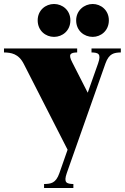

<svg xmlns="http://www.w3.org/2000/svg" viewBox="-33 -743 626 963"><path d="M188 180V200H335V180C301 179 285 174 302 125L496 -425C514 -475 539 -479 573 -480V-500H426V-480C460 -479 476 -474 459 -425L407 -278L329 -431C307 -473 322 -479 354 -480V-500H-13V-480C22 -479 60 -475 87 -421L306 8L265 125C247 177 222 179 188 180ZM238 -558C280 -558 320 -589 320 -641C320 -692 280 -723 238 -723C196 -723 156 -692 156 -641C156 -589 196 -558 238 -558ZM432 -558C473 -558 513 -589 513 -641C513 -692 473 -723 432 -723C389 -723 349 -690 349 -641C349 -589 389 -558 432 -558Z"/></svg>

Font: Sprat Condensed Black
Style: Regular
Weight: 900
Designer: Ethan Nakache
Foundry: Collletttivo
Version: Version 2.000;Glyphs 3.2 (3217)